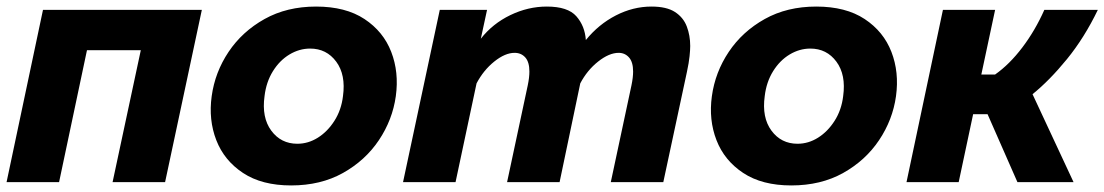

<svg xmlns="http://www.w3.org/2000/svg" viewBox="-20 -555 3365 585"><path d="M0 0 111 -525H595L483 0H323L409 -402H245L160 0Z M867 10Q778 10 720.5 -28Q663 -66 639 -128Q615 -190 625 -262Q635 -335 676.5 -397Q718 -459 786 -497Q854 -535 943 -535Q1033 -535 1090.5 -497Q1148 -459 1172 -397Q1196 -335 1186 -262Q1176 -190 1134.5 -128Q1093 -66 1025 -28Q957 10 867 10ZM886 -117Q919 -117 948.5 -135.5Q978 -154 999 -187Q1020 -220 1025 -262Q1034 -327 1004.5 -367Q975 -407 925 -407Q892 -407 862 -389Q832 -371 811.5 -338Q791 -305 786 -262Q777 -197 806.5 -157Q836 -117 886 -117Z M1320 -525H1464L1445 -437Q1481 -483 1535 -509Q1589 -535 1646 -535Q1710 -535 1736 -505.5Q1762 -476 1765 -433Q1804 -481 1856.5 -508Q1909 -535 1965 -535Q2011 -535 2036.5 -518.5Q2062 -502 2072.5 -474.5Q2083 -447 2083 -415Q2083 -403 2081 -383.5Q2079 -364 2073 -336L2001 0H1841L1904 -295Q1909 -319 1909 -337Q1909 -366 1896.5 -380Q1884 -394 1865 -394Q1836 -394 1802.5 -367.5Q1769 -341 1748 -301L1685 0H1525L1588 -295Q1593 -319 1593 -337Q1593 -366 1580.5 -380Q1568 -394 1548 -394Q1519 -394 1486 -367.5Q1453 -341 1432 -301L1368 0H1208Z M2391 10Q2302 10 2244.5 -28Q2187 -66 2163 -128Q2139 -190 2149 -262Q2159 -335 2200.5 -397Q2242 -459 2310 -497Q2378 -535 2467 -535Q2557 -535 2614.5 -497Q2672 -459 2696 -397Q2720 -335 2710 -262Q2700 -190 2658.5 -128Q2617 -66 2549 -28Q2481 10 2391 10ZM2410 -117Q2443 -117 2472.5 -135.5Q2502 -154 2523 -187Q2544 -220 2549 -262Q2558 -327 2528.5 -367Q2499 -407 2449 -407Q2416 -407 2386 -389Q2356 -371 2335.5 -338Q2315 -305 2310 -262Q2301 -197 2330.5 -157Q2360 -117 2410 -117Z M2742 0 2853 -525H3012L2970 -328H3012Q3056 -359 3095 -410.5Q3134 -462 3162 -525H3325Q3284 -440 3231 -375Q3178 -310 3126 -268L3251 0H3080L2989 -207H2945L2901 0Z"/></svg>

Font: Raleway ExtraBold
Style: Italic
Weight: 800
Italic angle: -12°
Designer: Matt McInerney, Pablo Impallari, Rodrigo Fuenzalida
Foundry: Matt McInerney, Pablo Impallari, Rodrigo Fuenzalida
Version: Version 4.026